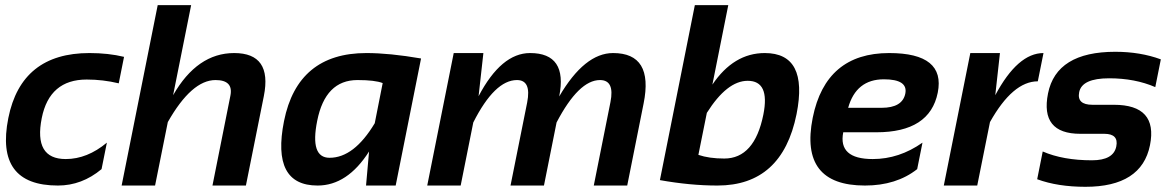

<svg xmlns="http://www.w3.org/2000/svg" viewBox="-20 -718 4538 743"><path d="M373 -63.5Q296.9 0 204.1 0Q-40 0 12.2 -261.2Q62.5 -512.7 326.2 -512.7Q399.4 -512.7 460 -498L439.5 -395.5Q378.9 -410.2 315.4 -410.2Q171.4 -410.2 141.6 -261.2Q109.9 -102.5 234.4 -102.5Q317.4 -102.5 393.6 -166Z M450.7 0 590.3 -698.2H719.7L649.9 -349.6Q743.2 -512.7 886.2 -512.7Q1034.2 -512.7 1001 -346.2L931.6 0H802.2L871.6 -347.7Q883.8 -408.2 814 -408.2Q721.7 -408.2 629.4 -245.6L580.1 0Z M1460.9 -396.5Q1431.6 -408.2 1363.3 -408.2Q1238.8 -408.2 1207.5 -250.5Q1178.7 -107.4 1255.4 -107.4Q1350.1 -107.4 1430.2 -241.2ZM1511.2 0H1396.5L1408.2 -131.8Q1324.2 0 1209 0Q1029.3 0 1079.1 -249.5Q1131.8 -512.7 1397.9 -512.7Q1487.3 -512.7 1609.4 -491.7Z M1633.3 0 1735.8 -512.7H1850.6L1832 -345.7Q1919.9 -512.7 2031.2 -512.7Q2177.7 -512.7 2144 -344.7Q2242.2 -512.7 2352.5 -512.7Q2509.8 -512.7 2470.7 -317.9L2407.2 0H2277.8L2342.3 -322.8Q2359.4 -408.2 2301.8 -408.2Q2219.7 -408.2 2133.8 -244.1L2085 0H1955.6L2020 -321.3Q2037.1 -408.2 1980.5 -408.2Q1894.5 -408.2 1811.5 -244.1L1762.7 0Z M2682.6 -118.7Q2724.1 -104.5 2782.7 -104.5Q2899.9 -104.5 2934.1 -274.9Q2960 -405.3 2873.5 -405.3Q2793.5 -405.3 2715.3 -281.2ZM2668.9 -698.2H2798.3L2736.8 -390.6Q2819.3 -512.7 2939.5 -512.7Q3109.4 -512.7 3062.5 -276.4Q3006.8 0 2756.3 0Q2650.9 0 2533.7 -21Z M3608.9 -359.4Q3578.1 -206.1 3371.6 -206.1H3243.2Q3222.7 -102.5 3357.4 -102.5Q3459.5 -102.5 3549.8 -166L3529.3 -63.5Q3448.7 0 3327.1 0Q3072.8 0 3125 -262.2Q3175.3 -512.7 3420.9 -512.7Q3639.6 -512.7 3608.9 -359.4ZM3262.2 -300.8H3391.6Q3472.2 -300.8 3483.4 -356Q3494.1 -411.1 3400.4 -411.1Q3293 -411.1 3262.2 -300.8Z M3632.3 0 3734.9 -512.7H3849.6L3831.5 -349.6Q3918.5 -512.7 4018.1 -512.7L3996.1 -403.3Q3899.4 -403.3 3811 -245.6L3761.7 0Z M3993.7 -24.4 4015.1 -131.8Q4093.8 -97.7 4205.6 -97.7Q4289.1 -97.7 4299.8 -151.4Q4309.6 -200.2 4253.4 -200.2H4160.6Q4004.4 -200.2 4035.6 -356.4Q4067.9 -517.6 4295.9 -517.6Q4392.6 -517.6 4472.2 -488.3L4450.7 -380.9Q4372.1 -415 4272 -415Q4167 -415 4156.2 -361.3Q4146.5 -312.5 4207.5 -312.5H4290.5Q4461.4 -312.5 4430.2 -156.2Q4397.9 4.9 4180.2 4.9Q4073.2 4.9 3993.7 -24.4Z"/></svg>

Font: Sansation
Style: Bold Italic
Weight: 700
Designer: Bernd Montag
Version: Version 1.301